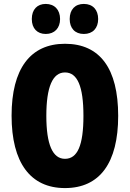

<svg xmlns="http://www.w3.org/2000/svg" viewBox="-20 -948 661 978"><path d="M142 -851C142 -803 170 -775 213 -775C258 -775 286 -805 286 -851C286 -898 258 -928 213 -928C170 -928 142 -900 142 -851ZM335 -851C335 -804 362 -775 407 -775C453 -775 480 -805 480 -851C480 -898 453 -928 407 -928C363 -928 335 -900 335 -851ZM582 -358C582 -599 489 -725 311 -725C134 -725 39 -597 39 -359C39 -119 135 10 311 10C488 10 582 -118 582 -358ZM216 -358C216 -505 248 -579 311 -579C374 -579 405 -509 405 -358C405 -208 375 -139 311 -139C248 -139 216 -212 216 -358Z"/></svg>

Font: Noto Sans Myanmar UI ExtraCondensed Black
Style: Regular
Weight: 900
Width: 2
Designer: Monotype Design Team
Foundry: Monotype Imaging Inc.
Version: Version 2.103